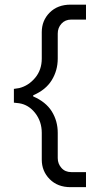

<svg xmlns="http://www.w3.org/2000/svg" viewBox="-20 -731 436 810"><path d="M342.8 -711.4V-648.4H280.8Q254.9 -648.4 239.3 -631.1Q223.6 -613.8 223.6 -589.4V-483.9Q223.6 -433.6 198.2 -392.6Q172.9 -351.6 120.1 -329.1V-324.2Q173.3 -301.3 198.5 -261Q223.6 -220.7 223.6 -170.4V-64Q223.6 -40 239.3 -22.5Q254.9 -4.9 280.8 -4.9H342.8V58.6H277.8Q223.1 58.6 189.7 24.9Q156.2 -8.8 156.2 -57.6V-170.4Q156.2 -218.3 128.7 -253.7Q101.1 -289.1 61 -295.4L38.6 -297.9V-356L61 -359.4Q100.1 -369.1 128.2 -402.6Q156.2 -436 156.2 -483.9V-595.2Q156.2 -644.5 189.7 -678Q223.1 -711.4 277.8 -711.4Z"/></svg>

Font: Estedad-FD Regular
Style: FD-Regular
Weight: 400
Designer: Amin Abedi
Version: Version 7.3